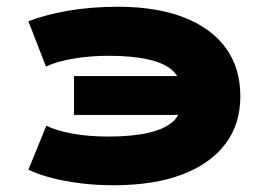

<svg xmlns="http://www.w3.org/2000/svg" viewBox="-20 -537 795 568"><path d="M316 11Q263 11 216.5 5Q170 -1 131.5 -11Q93 -21 64 -35L117 -165Q148 -150 195.5 -141.5Q243 -133 300 -133Q370 -133 418.5 -144Q467 -155 492 -177.5Q517 -200 514 -237L544 -197H199V-312H544L514 -257Q519 -299 495 -324Q471 -349 421.5 -360.5Q372 -372 302 -372Q247 -372 197 -363.5Q147 -355 116 -340L64 -474Q112 -493 180 -505Q248 -517 330 -517Q443 -517 524 -485.5Q605 -454 648 -395Q691 -336 691 -252Q691 -170 647 -111.5Q603 -53 519.5 -21Q436 11 316 11Z"/></svg>

Font: Nunito Sans 7pt Expanded Black
Style: Regular
Weight: 900
Width: 7
Designer: Vernon Adams
Foundry: Vernon Adams
Version: Version 3.101;gftools[0.9.27]